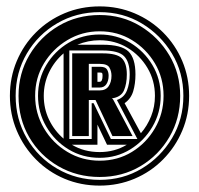

<svg xmlns="http://www.w3.org/2000/svg" viewBox="-20 -608 623 601"><path d="M292 -27Q233 -27 182 -48.5Q131 -70 92.5 -109Q54 -148 32.5 -199Q11 -250 11 -308Q11 -366 32.5 -417Q54 -468 92.5 -506.5Q131 -545 182 -566.5Q233 -588 292 -588Q350 -588 401 -566.5Q452 -545 490.5 -506.5Q529 -468 550.5 -417Q572 -366 572 -308Q572 -250 550.5 -199Q529 -148 490.5 -109Q452 -70 401 -48.5Q350 -27 292 -27ZM292 -45Q365 -45 424 -80.5Q483 -116 518.5 -175.5Q554 -235 554 -308Q554 -381 518.5 -440Q483 -499 424 -534.5Q365 -570 292 -570Q219 -570 159 -535Q99 -500 64 -440.5Q29 -381 29 -308Q29 -235 64 -175Q99 -115 159 -80Q219 -45 292 -45ZM292 -54Q221 -54 163 -87.5Q105 -121 71.5 -178.5Q38 -236 38 -308Q38 -378 72 -435.5Q106 -493 163.5 -527Q221 -561 292 -561Q362 -561 419 -526.5Q476 -492 510 -435Q544 -378 544 -308Q544 -237 510.5 -179.5Q477 -122 420 -88Q363 -54 292 -54ZM292 -105Q348 -105 393 -132.5Q438 -160 465 -206.5Q492 -253 492 -308Q492 -364 465 -409.5Q438 -455 393 -482.5Q348 -510 292 -510Q237 -510 191 -482.5Q145 -455 117.5 -409.5Q90 -364 90 -308Q90 -253 117.5 -206.5Q145 -160 191 -132.5Q237 -105 292 -105ZM292 -114Q238 -114 194.5 -140.5Q151 -167 125 -211.5Q99 -256 99 -308Q99 -361 125 -404.5Q151 -448 194.5 -474Q238 -500 292 -500Q345 -500 388 -474Q431 -448 457 -404.5Q483 -361 483 -308Q483 -255 457 -211Q431 -167 388 -140.5Q345 -114 292 -114ZM421 -191Q441 -214 453 -244Q465 -274 465 -308Q465 -356 441.5 -395.5Q418 -435 379 -458.5Q340 -482 292 -482Q256 -482 222 -468H301Q360 -468 382 -447Q404 -426 404 -375Q404 -346 397 -322.5Q390 -299 370 -285ZM197 -173H267V-285H273L327 -173H410L346 -295Q369 -303 377.5 -325Q386 -347 386 -375Q386 -414 368.5 -432Q351 -450 301 -450H197ZM179 -174V-441Q150 -416 133.5 -381.5Q117 -347 117 -308Q117 -268 133.5 -233.5Q150 -199 179 -174ZM206 -182V-441H301Q346 -441 361.5 -425.5Q377 -410 377 -375Q377 -346 368 -325Q359 -304 330 -300Q331 -299 331.5 -299Q332 -299 333 -298L335 -295L395 -182H332L279 -295H258V-182ZM258 -325H292Q311 -325 320 -338Q329 -351 329 -371Q329 -385 322.5 -396.5Q316 -408 293 -408H258ZM267 -334V-399H293Q310 -399 315 -390.5Q320 -382 320 -371Q320 -355 313 -344.5Q306 -334 292 -334ZM285 -352H292Q301 -352 301 -371Q301 -376 300 -378.5Q299 -381 293 -381H285ZM292 -132Q339 -132 377 -155H315L285 -218V-155H205Q243 -132 292 -132Z"/></svg>

Font: Alumni Sans Collegiate One SC
Style: Regular
Weight: 400
Designer: Robert E. Leuschke
Foundry: Robert E. Leuschke
Version: Version 1.100